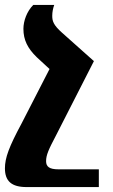

<svg xmlns="http://www.w3.org/2000/svg" viewBox="-38 -512 457 779"><path d="M363 175H199C162 175 149 164 149 142C149 117 159 95 190 36L343 -264L214 -379C178 -411 174 -427 174 -448C174 -463 177 -478 182 -492H97C71 -466 57 -427 57 -395C57 -350 74 -316 111 -280L163 -232L49 -10C-1 83 -18 128 -18 171C-18 223 9 247 70 247H363Z"/></svg>

Font: Noto Serif Armenian Condensed Extra
Style: Regular
Weight: 800
Width: 3
Designer: Monotype Design Team
Foundry: Monotype Imaging Inc.
Version: Version 1.901